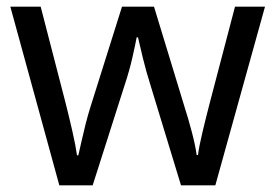

<svg xmlns="http://www.w3.org/2000/svg" viewBox="-20 -557 826 576"><path d="M431 -303Q418 -344 408.5 -383.5Q399 -423 394 -445H390Q386 -423 377 -383.5Q368 -344 354 -302L258 -1H158L11 -537H102L176 -251Q187 -208 197 -164Q207 -120 211 -91H215Q219 -108 224.5 -133Q230 -158 237 -185.5Q244 -213 251 -235L346 -537H442L534 -235Q545 -201 555.5 -161Q566 -121 570 -92H574Q577 -117 587.5 -161Q598 -205 610 -251L685 -537H775L626 -1H523Z"/></svg>

Font: Go Noto Current
Style: Regular
Weight: 400
Designer: Monotype Design Team
Foundry: Monotype Imaging Inc.
Version: Version 2.007; ttfautohint (v1.8) -l 8 -r 50 -G 200 -x 14 -D